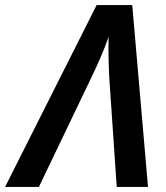

<svg xmlns="http://www.w3.org/2000/svg" viewBox="-75 -735 654 755"><path d="M-55 0 305 -715H445L507 0H384L355 -425Q353 -459 352 -505Q351 -551 352 -590Q339 -552 321 -510.5Q303 -469 287 -436L78 0Z"/></svg>

Font: Noto Sans Display SemiBold
Style: Italic
Weight: 600
Italic angle: -12°
Designer: Monotype Design Team
Foundry: Monotype Imaging Inc.
Version: Version 2.003